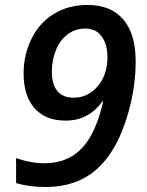

<svg xmlns="http://www.w3.org/2000/svg" viewBox="-20 -744 591 774"><path d="M526.9 -497.1Q526.9 -397 498.5 -294.7Q470.2 -192.4 424.1 -124.3Q377.9 -56.2 313.7 -23.2Q249.5 9.8 162.1 9.8Q97.2 9.8 44.9 -5.9V-106.9Q104 -85.9 160.2 -85.9Q252 -85.9 309.6 -146Q367.2 -206.1 396 -335.9H393.1Q337.9 -257.8 244.1 -257.8Q163.6 -257.8 119.4 -307.6Q75.2 -357.4 75.2 -448.2Q75.2 -524.4 107.9 -589.4Q140.6 -654.3 199 -689.2Q257.3 -724.1 333 -724.1Q426.8 -724.1 476.8 -665.8Q526.9 -607.4 526.9 -497.1ZM324.2 -628.9Q284.2 -628.9 253.2 -606Q222.2 -583 205.6 -542.5Q189 -502 189 -455.1Q189 -403.8 211.4 -377Q233.9 -350.1 276.9 -350.1Q334 -350.1 373.5 -396Q413.1 -441.9 413.1 -513.2Q413.1 -565.9 389.6 -597.4Q366.2 -628.9 324.2 -628.9Z"/></svg>

Font: f52537652928320   
Style: Italic
Weight: 600
Italic angle: -12°
Foundry: Ascender Corporation
Version: Version 1.10